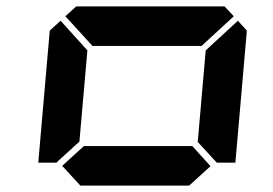

<svg xmlns="http://www.w3.org/2000/svg" viewBox="-20 -1020 856 602"><path d="M185 -969 219 -1000H684L713 -969L612 -876H270ZM726 -955 754 -924 718 -510H660L656 -514L600 -575L625 -862ZM162 -515 157 -510H100L136 -924L170 -955L254 -862L229 -576ZM583 -562 640 -499 573 -438H232L175 -500L243 -562Z"/></svg>

Font: DSEG7 Classic
Style: BoldItalic
Weight: 700
Italic angle: -5°
Designer: Keshikan(Twitter:@keshinomi_88pro)
Version: Version 0.46